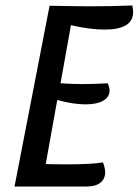

<svg xmlns="http://www.w3.org/2000/svg" viewBox="-20 -681 506 701"><path d="M466 -637Q466 -573 362 -573Q309 -573 239 -589L201 -377Q243 -374 281 -374Q324 -374 373 -377Q380 -363 380 -350Q380 -327 357 -313.5Q334 -300 292 -300Q247 -300 189 -316L147 -82Q174 -81 226 -81Q314 -81 356 -88Q364 -67 364 -52Q364 -28 346.5 -14Q329 0 296 0H33L161 -660Q263 -658 312 -658Q386 -658 463 -661Q466 -648 466 -637Z"/></svg>

Font: Sansita Light Italic
Style: Regular
Weight: 300
Italic angle: -11°
Designer: Pablo Cosgaya
Foundry: Omnibus-Type
Version: Version 1.006